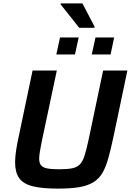

<svg xmlns="http://www.w3.org/2000/svg" viewBox="-20 -1104 771 1132"><path d="M322 8Q227 8 172 -6Q117 -20 93 -54Q69 -88 69 -147Q69 -177 75 -217.5Q81 -258 92 -307L172 -688H315L227 -274Q220 -238 215.5 -212.5Q211 -187 211 -169Q211 -143 222 -129.5Q233 -116 259 -111Q285 -106 329 -106Q378 -106 406.5 -112Q435 -118 451.5 -135.5Q468 -153 478.5 -186.5Q489 -220 501 -274L588 -688H731L651 -307Q635 -231 620 -176Q605 -121 584.5 -85.5Q564 -50 530.5 -29.5Q497 -9 447 -0.5Q397 8 322 8ZM521 -783 543 -883H653L632 -783ZM312 -783 334 -883H444L422 -783ZM447 -940 337 -1079 338 -1084H466L538 -946L537 -940Z"/></svg>

Font: Saira Thin SemiBold
Style: Italic
Weight: 600
Italic angle: -12°
Version: Version 1.101